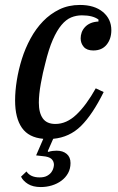

<svg xmlns="http://www.w3.org/2000/svg" viewBox="-20 -550 476 776"><path d="M145 206Q113 206 93 193.5Q73 181 65 164L87 143Q103 167 140 167Q159 167 170.5 160.5Q182 154 188 145.5Q194 137 196 128.5Q198 120 198 116Q198 102 188 92.5Q178 83 152 81L126 78L155 11Q96 6 68.5 -33.5Q41 -73 41 -144Q41 -182 48 -225.5Q55 -269 68.5 -312Q82 -355 103.5 -394.5Q125 -434 154 -464Q183 -494 220 -512Q257 -530 303 -530Q362 -530 396 -501.5Q430 -473 430 -428Q430 -393 411 -369.5Q392 -346 357 -346Q331 -346 318.5 -360.5Q306 -375 306 -395Q306 -407 310 -418.5Q314 -430 323 -440Q332 -450 345.5 -456Q359 -462 378 -463V-471Q355 -488 311 -488Q288 -488 267.5 -479.5Q247 -471 228.5 -449Q210 -427 193.5 -389.5Q177 -352 163 -294Q153 -257 145 -212.5Q137 -168 137 -135Q137 -94 153 -71.5Q169 -49 204 -49Q249 -49 289 -87Q329 -125 367 -193L399 -178Q354 -87 307.5 -41Q261 5 195 11L173 61L175 64Q184 61 192.5 60Q201 59 209 59Q234 59 249.5 72Q265 85 265 109Q265 132 255 150Q245 168 228 180.5Q211 193 189.5 199.5Q168 206 145 206Z"/></svg>

Font: IBM Plex Serif Text
Style: Italic
Weight: 450
Italic angle: -14°
Designer: Mike Abbink, Paul van der Laan, Pieter van Rosmalen
Foundry: Bold Monday
Version: Version 3.001